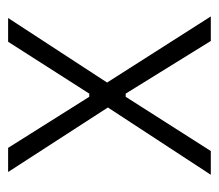

<svg xmlns="http://www.w3.org/2000/svg" viewBox="-54 -498 552 485"><g transform="rotate(-90 222.5 -256.0)"><path d="M23 0 193 -260 30 -512H91L220 -307H228L359 -512H419L256 -262L423 0H361L228 -215H220L83 0Z"/></g></svg>

Font: IBM Plex Sans Condensed Light
Style: Regular
Weight: 300
Width: 3
Designer: Mike Abbink, Paul van der Laan, Pieter van Rosmalen
Foundry: Bold Monday
Version: Version 3.201